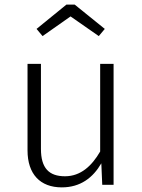

<svg xmlns="http://www.w3.org/2000/svg" viewBox="-20 -799 616 830"><path d="M164 -643 285 -728 407 -643 433 -674 303 -779H267L138 -674ZM471 -523H413V-144C377 -82 329 -37 261 -37C192 -37 157 -72 157 -155V-523H99V-149C99 -46 154 11 247 11C328 11 382 -31 418 -93L422 0H471Z"/></svg>

Font: FiraGO Light
Style: Regular
Weight: 300
Designer: bBox Type
Foundry: bBox Type GmbH
Version: Version 1.001;PS 001.001;hotconv 1.0.88;makeotf.lib2.5.64775